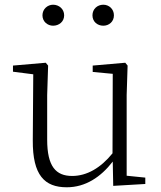

<svg xmlns="http://www.w3.org/2000/svg" viewBox="-20 -780 683 814"><path d="M205 -671C230 -671 252 -688 252 -715C252 -742 230 -760 205 -760C182 -760 160 -742 160 -715C160 -688 182 -671 205 -671ZM418 -671C442 -671 463 -688 463 -715C463 -742 442 -760 418 -760C393 -760 372 -742 372 -715C372 -688 393 -671 418 -671ZM460 8 596 0V-27L517 -35V-377L521 -502L511 -514L373 -502V-475L458 -467L457 -130C407 -68 348 -34 286 -34C217 -34 180 -74 180 -188V-377L184 -502L174 -514L35 -502V-476L121 -465L119 -185C118 -37 169 14 263 14C342 14 407 -29 458 -95Z"/></svg>

Font: Noto Serif CJK HK ExtraLight
Style: Regular
Weight: 200
Designer: Ryoko NISHIZUKA 西塚涼子 (kana & ideographs); Frank Grießhammer (Latin, Greek & Cyrillic); Wenlong ZHANG 张文龙 (bopomofo); San
Foundry: Adobe
Version: Version 2.001;hotconv 1.1.0;makeotfexe 2.6.0